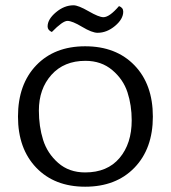

<svg xmlns="http://www.w3.org/2000/svg" viewBox="-20 -699 646 726"><path d="M446 -655Q446 -627 415 -601Q384 -575 349 -575Q328 -575 290.5 -597.5Q253 -620 235 -620Q217 -620 176 -578Q160 -585 160 -599Q160 -626 191.5 -652.5Q223 -679 258 -679Q276 -679 315 -656.5Q354 -634 371 -634Q394 -634 430 -676Q446 -670 446 -655ZM302 7Q186 7 117 -65Q48 -137 48 -258Q48 -380 117 -452Q186 -524 302 -524Q419 -524 488.5 -452Q558 -380 558 -258Q558 -137 488.5 -65Q419 7 302 7ZM478 -244Q478 -301 462 -350Q446 -399 404.5 -434Q363 -469 303 -469Q222 -469 174.5 -416Q127 -363 127 -281Q127 -221 143 -170Q159 -119 200 -83Q241 -47 302 -47Q386 -47 432 -101.5Q478 -156 478 -244Z"/></svg>

Font: Overlock SC
Style: Regular
Weight: 400
Designer: Dario Muhafara
Foundry: Dario Manuel Muhafara
Version: Version 1.001